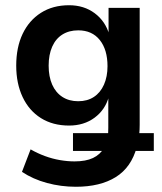

<svg xmlns="http://www.w3.org/2000/svg" viewBox="-20 -524 620 734"><path d="M270 190Q213 190 159.5 175.5Q106 161 64 133L97 47Q123 62 151.5 72.5Q180 83 209 88Q238 93 265 93Q308 93 335.5 80Q363 67 378 41L380 53H259V-15H405L391 0Q393 -9 393.5 -17Q394 -25 394 -36V-154H396Q382 -104 341.5 -74Q301 -44 244 -44Q182 -44 136.5 -72.5Q91 -101 66.5 -153Q42 -205 42 -273Q42 -343 66.5 -394.5Q91 -446 136.5 -475Q182 -504 244 -504Q301 -504 342 -473.5Q383 -443 398 -391L395 -393V-494H514V-47Q514 -29 512.5 -13.5Q511 2 508 14L497 -15H568V53H483L503 38Q482 116 422.5 153Q363 190 270 190ZM279 -137Q314 -137 339 -153.5Q364 -170 377.5 -200.5Q391 -231 391 -271Q391 -334 361.5 -371Q332 -408 279 -408Q244 -408 218.5 -392Q193 -376 179.5 -345.5Q166 -315 166 -273Q166 -231 179.5 -200.5Q193 -170 218.5 -153.5Q244 -137 279 -137Z"/></svg>

Font: Nunito Sans 10pt SemiCondensed
Style: Bold
Weight: 700
Width: 4
Designer: Vernon Adams
Foundry: Vernon Adams
Version: Version 3.101;gftools[0.9.27]